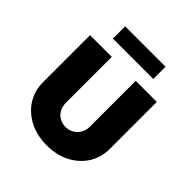

<svg xmlns="http://www.w3.org/2000/svg" viewBox="-236 -1072 1248 1248"><g transform="rotate(45 388.5 -448.0)"><path d="M81 -269V-700H281V-278Q281 -245 295 -219.5Q309 -194 333.5 -179.5Q358 -165 388 -165Q421 -165 446 -179.5Q471 -194 486 -219.5Q501 -245 501 -278V-700H695V-269Q695 -189 655.5 -127Q616 -65 547 -29.5Q478 6 388 6Q299 6 229.5 -29.5Q160 -65 120.5 -127Q81 -189 81 -269ZM202 -789V-902H573V-789Z"/></g></svg>

Font: Mach ExtraBold
Style: Regular
Weight: 800
Version: Version 1.002